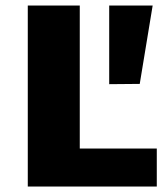

<svg xmlns="http://www.w3.org/2000/svg" viewBox="-20 -678 612 698"><path d="M81 0V-658H270V0ZM141 0V-138H550V0ZM488 -373 377 -372V-658H535Z"/></svg>

Font: Ysabeau Infant Black
Style: Regular
Weight: 900
Designer: Christian Thalmann (Catharsis Fonts)
Version: Version 2.001;gftools[0.9.30]; featfreeze: ss01,ss02,lnum